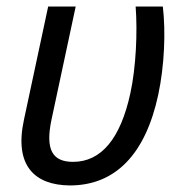

<svg xmlns="http://www.w3.org/2000/svg" viewBox="-20 -556 549 586"><path d="M193 10C332 10 424 -85 463 -267C482 -356 486 -459 477 -536H394C400 -458 395 -350 378 -272C348 -133 289 -62 203 -62C140 -62 118 -99 137 -190L211 -536H127L53 -190C23 -51 85 9 193 10Z"/></svg>

Font: Noto Sans SemiCondensed
Style: Italic
Weight: 400
Width: 4
Italic angle: -12°
Designer: Monotype Design Team
Foundry: Monotype Imaging Inc.
Version: Version 2.013